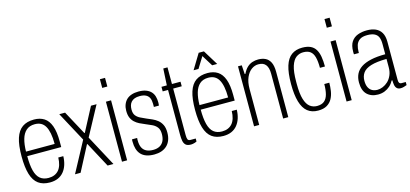

<svg xmlns="http://www.w3.org/2000/svg" viewBox="-63 -1168 3475 1626"><g transform="rotate(-15 1675.0 -355.5)"><path d="M216 12Q155 12 116 -16.5Q77 -45 58.5 -106Q40 -167 40 -263Q40 -362 59.5 -422Q79 -482 119 -510Q159 -538 222 -538Q274 -538 310.5 -514.5Q347 -491 366 -439Q385 -387 385 -303V-253H87Q87 -175 100 -125Q113 -75 141.5 -51.5Q170 -28 215 -28Q244 -28 266.5 -37.5Q289 -47 304.5 -65Q320 -83 328.5 -110.5Q337 -138 338 -174H382Q381 -133 370 -99Q359 -65 338.5 -40Q318 -15 287.5 -1.5Q257 12 216 12ZM87 -293H338Q338 -347 330.5 -385.5Q323 -424 308.5 -449Q294 -474 271.5 -486Q249 -498 218 -498Q171 -498 142.5 -472.5Q114 -447 101 -401.5Q88 -356 87 -293Z M438 0 581 -266 441 -526H492L605 -317H609L719 -526H768L630 -270L775 0H724L606 -220H602L487 0Z M850 -647V-723H895V-647ZM850 0V-526H895V0Z M1132 12Q1091 12 1062 1.5Q1033 -9 1015 -29Q997 -49 988.5 -77Q980 -105 980 -141Q980 -146 980 -151.5Q980 -157 981 -161H1026Q1025 -156 1025 -150.5Q1025 -145 1025 -140Q1025 -101 1037 -76.5Q1049 -52 1073 -40Q1097 -28 1132 -28Q1167 -28 1190.5 -41.5Q1214 -55 1225.5 -79.5Q1237 -104 1237 -140Q1237 -178 1220.5 -199Q1204 -220 1178 -232Q1152 -244 1123 -256Q1098 -266 1075 -277.5Q1052 -289 1034 -306Q1016 -323 1006 -347Q996 -371 996 -407Q996 -437 1005.5 -461.5Q1015 -486 1032.5 -503Q1050 -520 1077 -529Q1104 -538 1138 -538Q1177 -538 1203.5 -528Q1230 -518 1246.5 -500.5Q1263 -483 1270 -459Q1277 -435 1277 -407Q1277 -400 1276.5 -393Q1276 -386 1275 -378H1231V-406Q1231 -435 1222 -455.5Q1213 -476 1192.5 -487Q1172 -498 1138 -498Q1111 -498 1093 -491Q1075 -484 1063.5 -471.5Q1052 -459 1047 -442Q1042 -425 1042 -405Q1042 -372 1056 -353.5Q1070 -335 1093.5 -323Q1117 -311 1143 -300Q1167 -290 1192 -279Q1217 -268 1238 -251Q1259 -234 1272 -207.5Q1285 -181 1285 -140Q1285 -102 1274 -73.5Q1263 -45 1242.5 -26Q1222 -7 1194 2.5Q1166 12 1132 12Z M1453 11Q1422 11 1407.5 -2Q1393 -15 1388.5 -38.5Q1384 -62 1384 -93V-486H1337V-526H1384L1392 -672H1429V-526H1504V-486H1429V-79Q1429 -52 1434.5 -40Q1440 -28 1459 -28H1504V-2Q1497 2 1487.5 5Q1478 8 1469 9.5Q1460 11 1453 11Z M1737 12Q1676 12 1637 -16.5Q1598 -45 1579.5 -106Q1561 -167 1561 -263Q1561 -362 1580.5 -422Q1600 -482 1640 -510Q1680 -538 1743 -538Q1795 -538 1831.5 -514.5Q1868 -491 1887 -439Q1906 -387 1906 -303V-253H1608Q1608 -175 1621 -125Q1634 -75 1662.5 -51.5Q1691 -28 1736 -28Q1765 -28 1787.5 -37.5Q1810 -47 1825.5 -65Q1841 -83 1849.5 -110.5Q1858 -138 1859 -174H1903Q1902 -133 1891 -99Q1880 -65 1859.5 -40Q1839 -15 1808.5 -1.5Q1778 12 1737 12ZM1608 -293H1859Q1859 -347 1851.5 -385.5Q1844 -424 1829.5 -449Q1815 -474 1792.5 -486Q1770 -498 1739 -498Q1692 -498 1663.5 -472.5Q1635 -447 1622 -401.5Q1609 -356 1608 -293ZM1636 -591 1716 -723H1762L1843 -591H1799L1726 -709H1752L1679 -591Z M2008 0V-526H2041L2046 -448H2052Q2069 -483 2090 -502.5Q2111 -522 2136 -530Q2161 -538 2187 -538Q2223 -538 2250 -525Q2277 -512 2292.5 -481.5Q2308 -451 2308 -397V0H2263V-392Q2263 -419 2258 -438.5Q2253 -458 2242.5 -471.5Q2232 -485 2216.5 -491.5Q2201 -498 2178 -498Q2146 -498 2117.5 -477.5Q2089 -457 2071 -416Q2053 -375 2053 -314V0Z M2568 12Q2512 12 2475.5 -17.5Q2439 -47 2421 -108.5Q2403 -170 2403 -263Q2403 -362 2422 -422.5Q2441 -483 2479 -510.5Q2517 -538 2573 -538Q2617 -538 2645.5 -524.5Q2674 -511 2690 -484.5Q2706 -458 2712.5 -420Q2719 -382 2719 -334H2675Q2675 -391 2665.5 -427Q2656 -463 2633.5 -480.5Q2611 -498 2571 -498Q2537 -498 2509.5 -478Q2482 -458 2466 -409Q2450 -360 2450 -272V-251Q2450 -167 2465 -118Q2480 -69 2507 -48.5Q2534 -28 2569 -28Q2610 -28 2633 -47.5Q2656 -67 2665.5 -104Q2675 -141 2675 -192H2719Q2719 -157 2713.5 -120.5Q2708 -84 2692 -54Q2676 -24 2646 -6Q2616 12 2568 12Z M2819 -647V-723H2864V-647ZM2819 0V-526H2864V0Z M3093 12Q3063 12 3039 3Q3015 -6 2997.5 -23Q2980 -40 2971 -66.5Q2962 -93 2962 -128Q2962 -170 2977.5 -202Q2993 -234 3026 -256Q3059 -278 3112 -290Q3165 -302 3239 -302V-392Q3239 -428 3229.5 -451Q3220 -474 3196.5 -486Q3173 -498 3133 -498Q3089 -498 3066 -481.5Q3043 -465 3034.5 -438.5Q3026 -412 3026 -380V-370H2983Q2982 -375 2982 -380Q2982 -385 2982 -392Q2982 -448 3003 -479.5Q3024 -511 3060 -524.5Q3096 -538 3140 -538Q3184 -538 3216 -524Q3248 -510 3266 -479.5Q3284 -449 3284 -399V-65Q3284 -46 3290 -38Q3296 -30 3307 -30H3346V-3Q3333 2 3319.5 6Q3306 10 3292 10Q3270 10 3258.5 -1.5Q3247 -13 3243.5 -32Q3240 -51 3240 -73H3233Q3220 -47 3199 -28Q3178 -9 3151.5 1.5Q3125 12 3093 12ZM3099 -28Q3121 -28 3145.5 -38Q3170 -48 3191 -67.5Q3212 -87 3225.5 -117.5Q3239 -148 3239 -188V-261Q3152 -260 3102 -244.5Q3052 -229 3031 -200Q3010 -171 3010 -130Q3010 -95 3021 -72.5Q3032 -50 3052 -39Q3072 -28 3099 -28Z"/></g></svg>

Font: Archivo Condensed Thin
Style: Regular
Weight: 250
Width: 3
Designer: Hector Gatti
Foundry: Omnibus-Type
Version: Version 2.001